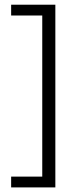

<svg xmlns="http://www.w3.org/2000/svg" viewBox="-20 -696 342 836"><path d="M221 120H28.5V73H164V-628.5H28.5V-675.5H221Z"/></svg>

Font: Anek Gujarati Light
Style: Regular
Weight: 300
Designer: Mrunmayee Ghaisas (Gujarati), Yesha Goshar (Latin)
Foundry: Ek Type
Version: Version 1.003